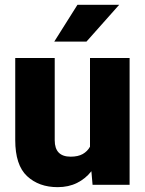

<svg xmlns="http://www.w3.org/2000/svg" viewBox="-20 -770 604 800"><path d="M365.7 0 360.8 -56.6Q336.4 -25.4 301 -7.8Q265.6 9.8 220.2 9.8Q142.1 9.8 92.8 -36.1Q43.5 -82 43.5 -186.5V-528.3H208V-185.5Q208 -117.2 274.4 -117.2Q305.2 -117.2 324.7 -128.2Q344.2 -139.2 355 -158.7V-528.3H520V0ZM206.1 -596.7 302.7 -750H476.6L340.3 -596.7Z"/></svg>

Font: Vazirmatn RD Black
Style: Regular
Weight: 900
Designer: Saber Rastikerdar
Foundry: Saber Rastikerdar
Version: Version 32.102